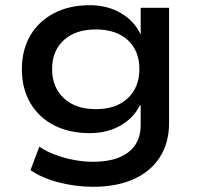

<svg xmlns="http://www.w3.org/2000/svg" viewBox="-20 -528 766 737"><path d="M337 189Q270 189 205 172Q140 155 97 125L131 35Q159 54 193 66.5Q227 79 264 86Q301 93 337 93Q425 93 472.5 56.5Q520 20 520 -48V-123H516Q495 -77 444 -47Q393 -17 324 -17Q246 -17 187.5 -47Q129 -77 96.5 -132.5Q64 -188 64 -262Q64 -337 96.5 -392Q129 -447 187.5 -477.5Q246 -508 324 -508Q393 -508 444.5 -477.5Q496 -447 519 -397H520V-498H629V-56Q629 19 594.5 74Q560 129 494.5 159Q429 189 337 189ZM348 -109Q426 -109 470.5 -151Q515 -193 515 -263Q515 -333 470.5 -374Q426 -415 348 -415Q270 -415 225 -374Q180 -333 180 -263Q180 -193 225 -151Q270 -109 348 -109Z"/></svg>

Font: Nunito Sans 7pt SemiExpanded SemiBold
Style: Regular
Weight: 600
Width: 6
Designer: Vernon Adams
Foundry: Vernon Adams
Version: Version 3.101;gftools[0.9.27]